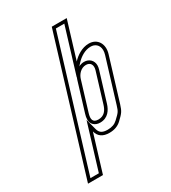

<svg xmlns="http://www.w3.org/2000/svg" viewBox="-205 -773 953 1068"><g transform="rotate(-30 271.5 -238.5)"><path d="M324.8 -430 397.2 -667H301.2L39.2 190H135.2L208 -48C217.2 -12.7 242.8 5 284.8 5C316.1 5 341.6 -4.3 361.4 -23C394.7 -54.6 402.6 -63.2 414.8 -103L498.6 -377C516.6 -436 486 -483 432 -483C387.1 -483 348.9 -455.9 324.8 -430ZM358.9 -388C387.5 -388 400.3 -366.3 390.7 -335L333.6 -148C323.7 -115.8 306.5 -90 268.8 -90C232.2 -90 228.1 -113.7 238.9 -149L295.7 -335C303.6 -360.8 326.8 -388 358.9 -388ZM339.4 -416.4C361.5 -440.1 395.3 -463 432 -463C438.7 -463 444.7 -462.1 450 -460.5C475.9 -452.5 492.4 -425.1 479.5 -382.8L395.7 -108.8C384.1 -71.1 381.2 -69.4 347.6 -37.5C332 -22.7 312.1 -15 284.8 -15C249.2 -15 234.1 -27.1 227.4 -53L209.5 -121.5L120.4 170H66.3L316 -647H370.2L280.3 -352.8ZM358.9 -408C314.6 -408 286.1 -371.8 276.6 -340.8L219.7 -154.8C216.2 -143.2 213.8 -132 213.7 -121C213.4 -91.5 234.4 -70 268.8 -70C318.8 -70 342 -107.3 352.7 -142.2L409.9 -329.2C412.4 -337.4 413.8 -345.6 413.9 -353.6C414.2 -384.7 391.5 -408 358.9 -408Z"/></g></svg>

Font: Din Kursivschrift
Style: EngGhost
Weight: 400
Version: Version 1.089